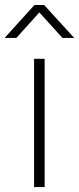

<svg xmlns="http://www.w3.org/2000/svg" viewBox="-69 -762 322 782"><path d="M69.8 0V-522.5H112.8V0ZM-2.4 -607.4H-49.3V-608.4L71.3 -741.7H110.8L232.4 -608.4V-607.4H185.5L91.3 -711.4Z"/></svg>

Font: Inter 28pt ExtraLight
Style: Regular
Weight: 250
Designer: Rasmus Andersson
Foundry: rsms
Version: Version 4.001;git-66647c0bb